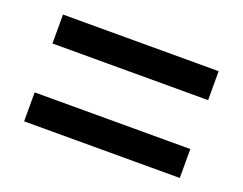

<svg xmlns="http://www.w3.org/2000/svg" viewBox="-65 -630 717 566"><g transform="rotate(20 293.0 -346.5)"><path d="M48.8 -178.7V-269.5H537.1V-178.7ZM48.8 -422.9V-513.7H537.1V-422.9Z"/></g></svg>

Font: CaskaydiaCove NFP
Style: Regular
Weight: 400
Designer: Aaron Bell
Foundry: Saja Typeworks
Version: Version 2111.001; VTT 6.35;Nerd Fonts 3.1.1